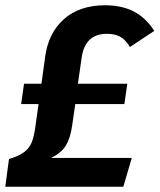

<svg xmlns="http://www.w3.org/2000/svg" viewBox="-28 -707 604 727"><path d="M166 -109H471L439 0H-8L6 -105Q44 -116 64 -131.5Q84 -147 92.5 -169Q101 -191 106 -228L118 -313H52L63 -390H129L143 -492Q155 -582 214 -634.5Q273 -687 370 -687Q434 -687 479.5 -663Q525 -639 556 -590L464 -529Q447 -557 427 -568Q407 -579 377 -579Q293 -579 281 -487L267 -390H454L443 -313H257L245 -230Q238 -183 221.5 -156Q205 -129 166 -109Z"/></svg>

Font: Fira Sans SemiBold
Style: Italic
Weight: 600
Italic angle: -8°
Designer: bBox Type GmbH & Carrois Corporate GbR & Edenspiekermann AG
Foundry: bBox Type GmbH & Carrois Corporate GbR & Edenspiekermann AG
Version: Version 4.301